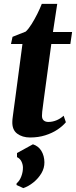

<svg xmlns="http://www.w3.org/2000/svg" viewBox="-20 -697 391 988"><path d="M205.5 -186.5Q203 -166.5 200.8 -150.2Q198.5 -134 197.2 -122Q196 -110 196 -101Q196 -85 205 -77.2Q214 -69.5 229 -69.5Q250 -69.5 270.2 -77.8Q290.5 -86 307.5 -101.5L319 -68Q302.5 -48 275.5 -30Q248.5 -12 213 -0.8Q177.5 10.5 134.5 10.5Q95 10.5 68.2 -9.5Q41.5 -29.5 43.5 -73Q43.5 -77 44.2 -84.2Q45 -91.5 46.8 -104.5Q48.5 -117.5 51.2 -137.8Q54 -158 58 -187.5L95.5 -470.5H36.5L44.5 -507.5L112.5 -534.5Q127 -548 142.5 -572.8Q158 -597.5 172 -625.5Q186 -653.5 195 -677H274.5L252.5 -532.5H351L342 -470.5H244ZM100 271 65 255 65.5 246.5Q80.5 234.5 89.5 211Q98.5 187.5 98 164Q97.5 148 90 133.2Q82.5 118.5 67.5 111.5V90.5L149.5 45.5Q178.5 55 193.2 80Q208 105 208.5 137.5Q209 168 192.8 195Q176.5 222 151.5 242Q126.5 262 100 271Z"/></svg>

Font: Merriweather 72pt ExtraBold
Style: Italic
Weight: 800
Italic angle: -7.8°
Version: Version 2.101